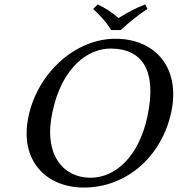

<svg xmlns="http://www.w3.org/2000/svg" viewBox="-20 -832 798 862"><path d="M749 -329C791 -527 678 -658 498 -658C319 -658 150 -506 108 -310C66 -113 185 10 357 10C548 10 706 -129 749 -329ZM476 -614C617 -614 686 -518 642 -310C604 -131 500 -34 386 -34C266 -34 174 -135 215 -327C259 -537 380 -614 476 -614ZM479 -697H522C559 -731 598 -763 642 -792L632 -812C590 -796 554 -777 512 -751C484 -776 454 -795 419 -812L398 -792C428 -764 457 -734 479 -697Z"/></svg>

Font: Libertinus Sans
Style: Italic
Weight: 400
Italic angle: -12°
Designer: Philipp H. Poll, Khaled Hosny
Foundry: Caleb Maclennan
Version: Version 7.050;RELEASE